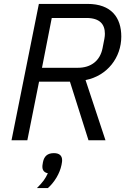

<svg xmlns="http://www.w3.org/2000/svg" viewBox="-20 -718 665 983"><path d="M180 -300H338L433 0H520L418 -308C530 -330 601 -424 601 -531C601 -627 551 -698 428 -698H179L39 0H120ZM195 -371 245 -626H422C492 -626 517 -593 517 -545C517 -529 514 -516 505 -471C492 -406 445 -371 379 -371ZM256 66C223 66 206 82 200 112C197 127 197 132 197 136C197 155 208 166 225 169C212 197 200 214 169 245H225C258 216 286 171 295 126C298 111 298 107 298 102C298 80 285 66 256 66Z"/></svg>

Font: Braiins Sans
Style: Italic
Weight: 400
Italic angle: -11.31°
Designer: Mike Abbink, Paul van der Laan, Pieter van Rosmalen, Jiri Chlebus, Lubos Buracinsky
Foundry: Bold Monday, Sudetype
Version: Version 1.000;hotconv 1.0.109;makeotfexe 2.5.65596